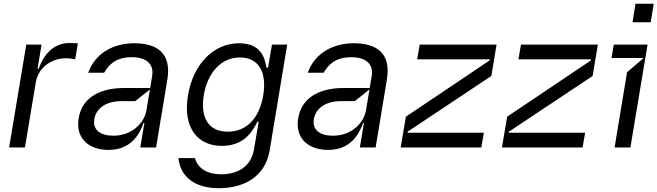

<svg xmlns="http://www.w3.org/2000/svg" viewBox="-20 -782 3486 1018"><path d="M112.2 0 169.7 -345.2C181.5 -419 248.6 -473 328.8 -473C350.5 -473 372.9 -468.8 378.6 -467.3L392.8 -552.6C383.2 -553.3 361.2 -554 349.4 -554C283.4 -554 220.5 -517 184.7 -416.9H179L200.3 -545.5H119.3L28.4 0Z M555.4 12.8C650.2 12.8 708.5 -38.4 741.5 -130.7H745.7L723.7 0H807.5L867.2 -359.4C890.6 -500.7 812.9 -552.6 691.1 -552.6C596.9 -552.6 490.1 -512.4 447.4 -396.3H532C557.2 -438.9 593 -478.7 679 -478.7C761.4 -478.7 796.2 -437.5 786.9 -380.7L776.3 -315.3H635.7C533 -315.3 417.6 -279.8 397 -154.8C379.3 -48.3 451.3 12.8 555.4 12.8ZM581 -62.5C513.5 -62.5 470.2 -92.3 480.1 -150.6C490.4 -214.5 553.3 -245.7 619.3 -245.7H696.7L774.9 -307.5L756.4 -197.4C745 -129.3 679.7 -62.5 581 -62.5Z M1140.6 215.9C1271.3 215.9 1386.4 156.2 1409.8 15.6L1502.8 -545.5H1421.9L1401.3 -423.3H1392.8C1383.2 -483.7 1358.7 -552.6 1247.2 -552.6C1113.6 -552.6 1003.9 -443.2 976.6 -275.6C948.2 -105.1 1028.1 -8.5 1155.5 -8.5C1267.4 -8.5 1313.9 -74.6 1344.5 -136.4H1351.6L1326.7 9.9C1311.8 100.9 1240.8 142 1153.4 142C1067.1 142 1026.6 102.3 1013.5 56.1H926.1C936.1 154.1 1011 215.9 1140.6 215.9ZM1187.5 -83.8C1082.4 -83.8 1041.5 -163.4 1060.4 -277C1078.5 -387.8 1146 -477.3 1252.8 -477.3C1354.8 -477.3 1395.2 -394.9 1375.7 -277C1355.5 -156.2 1288.4 -83.8 1187.5 -83.8Z M1719.5 12.8C1814.3 12.8 1872.5 -38.4 1905.5 -130.7H1909.8L1887.8 0H1971.6L2031.2 -359.4C2054.7 -500.7 1976.9 -552.6 1855.1 -552.6C1761 -552.6 1654.1 -512.4 1611.5 -396.3H1696C1721.2 -438.9 1757.1 -478.7 1843 -478.7C1925.4 -478.7 1960.2 -437.5 1951 -380.7L1940.3 -315.3H1799.7C1697.1 -315.3 1581.7 -279.8 1561.1 -154.8C1543.3 -48.3 1615.4 12.8 1719.5 12.8ZM1745 -62.5C1677.6 -62.5 1634.2 -92.3 1644.2 -150.6C1654.5 -214.5 1717.3 -245.7 1783.4 -245.7H1860.8L1938.9 -307.5L1920.5 -197.4C1909.1 -129.3 1843.8 -62.5 1745 -62.5Z M2532 0 2545.5 -78.1H2140.6L2141.3 -83.8L2585.2 -379.3L2612.9 -545.5H2205.3L2191.8 -467.3H2576.7L2576 -461.6L2132.1 -163.4L2104.4 0Z M3068.9 0 3082.4 -78.1H2677.6L2678.3 -83.8L3122.2 -379.3L3149.9 -545.5H2742.2L2728.7 -467.3H3113.6L3112.9 -461.6L2669 -163.4L2641.3 0Z M3430.4 -664.1 3446 -762.1H3349.4L3333.8 -664.1ZM3322.4 0 3413.4 -545.5H3234.4L3222.3 -474.4H3392.8L3304.7 -399.1L3238.6 0Z"/></svg>

Font: Riot Sans 2.0
Style: Italic
Weight: 400
Italic angle: -9.39999°
Designer: Rasmus Andersson
Foundry: rsms
Version: Version 3.006;hotconv 1.0.109;makeotfexe 2.5.65596